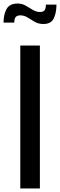

<svg xmlns="http://www.w3.org/2000/svg" viewBox="-46 -1068 340 1088"><path d="M69 0V-810H180V0ZM200 -932Q172 -932 150.5 -944.5Q129 -957 110 -969Q91 -981 69 -981Q52 -981 43.5 -972Q35 -963 35 -940H-26Q-26 -985 -9 -1016.5Q8 -1048 54 -1048Q79 -1048 99.5 -1036Q120 -1024 140 -1012Q160 -1000 181 -1000Q198 -1000 206 -1009Q214 -1018 214 -1042H274Q274 -997 259 -964.5Q244 -932 200 -932Z"/></svg>

Font: Oswald
Style: Regular
Weight: 400
Designer: Vernon Adams
Foundry: Vernon Adams
Version: Version 4.103; ttfautohint (v1.8.3)